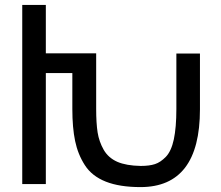

<svg xmlns="http://www.w3.org/2000/svg" viewBox="-20 -743 892 775"><path d="M547.9 -73.2Q583 -73.2 605.5 -80.6Q627.9 -87.9 649.4 -109.9Q671.4 -132.8 681.6 -180.2Q691.9 -228.5 691.9 -303.2V-526.9H787.1V-301.8Q787.1 12.2 546.9 12.2Q462.9 12.2 407.2 -9.8Q350.6 -32.2 322.3 -76.7Q294.4 -120.1 283.2 -173.8Q272 -227.5 272 -303.2V-448.2H165V0H69.8V-723.1H165V-527.8H368.2V-303.2Q368.2 -246.1 374 -208.5Q379.9 -171.4 398.4 -138.7Q417 -106 453.6 -89.8Q489.7 -74.2 547.9 -73.2Z"/></svg>

Font: Miedinger*
Style: Book
Weight: 400
Version: Version 001.000